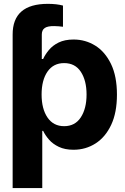

<svg xmlns="http://www.w3.org/2000/svg" viewBox="-20 -754 638 978"><path d="M44.4 204.1V-577.6Q43.9 -734.4 223.6 -734.4Q268.6 -734.4 300.8 -725.6V-617.7Q289.6 -619.1 278.3 -620.1Q267.1 -621.1 256.3 -621.1Q222.7 -621.6 207.8 -611.3Q192.9 -601.1 192.9 -577.6V-453.6H199.7Q210 -476.1 228.8 -499Q247.6 -522 278.6 -537.4Q309.6 -552.7 355 -552.7Q415 -552.7 465.1 -521.7Q515.1 -490.7 545.4 -428.2Q575.7 -365.7 575.7 -272Q575.7 -180.7 546.4 -118.2Q517.1 -55.7 466.8 -23.4Q416.5 8.8 354.5 8.8Q310.5 8.8 279.8 -5.9Q249 -20.5 229.7 -42.7Q210.4 -64.9 199.7 -87.4H195.3V204.1ZM306.6 -111.3Q362.3 -111.3 391.6 -156.2Q420.9 -201.2 420.9 -272.5Q420.9 -343.8 391.8 -388.2Q362.8 -432.6 306.6 -432.6Q252 -432.6 221.9 -389.2Q191.9 -345.7 191.9 -272.5Q191.9 -199.7 221.9 -155.5Q252 -111.3 306.6 -111.3Z"/></svg>

Font: Inter Tight
Style: Bold
Weight: 700
Designer: Rasmus Andersson
Foundry: rsms
Version: Version 3.004; ttfautohint (v1.8.4.7-5d5b)